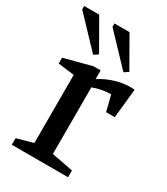

<svg xmlns="http://www.w3.org/2000/svg" viewBox="-182 -802 771 884"><g transform="rotate(30 203.5 -360.0)"><path d="M29 0V-35L115 -59V-421L29 -432V-463L174 -501H212V-455Q246 -477 287.5 -490Q329 -503 365 -503Q372 -503 379 -503Q386 -503 392 -502L376 -347H330L309 -430Q284 -430 259.5 -425Q235 -420 214 -412V-58L328 -36V0ZM307 -546 159 -702V-720H239L330 -561ZM146 -546 -2 -702V-720H78L169 -561Z"/></g></svg>

Font: Manuale Medium
Style: Regular
Weight: 500
Designer: Eduardo Tunni / Pablo Cosgaya
Foundry: Eduardo Tunni / Pablo Cosgaya
Version: Version 1.002